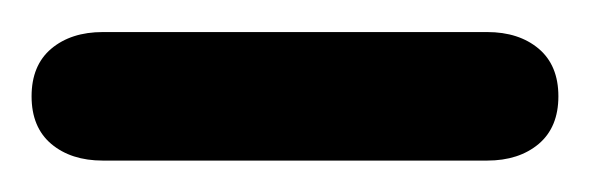

<svg xmlns="http://www.w3.org/2000/svg" viewBox="-36 -715 372 121"><path d="M28.8 -694.8H271Q291 -694.8 303.5 -684.3Q315.9 -673.8 315.9 -654.3Q315.9 -634.8 303.5 -624.3Q291 -613.8 271 -613.8H28.8Q8.8 -613.8 -3.7 -624.3Q-16.1 -634.8 -16.1 -654.3Q-16.1 -673.8 -3.7 -684.3Q8.8 -694.8 28.8 -694.8Z"/></svg>

Font: Nunito-Bold
Style: Bold
Weight: 700
Designer: Vernon Adams
Foundry: newtypography
Version: Version 3.000